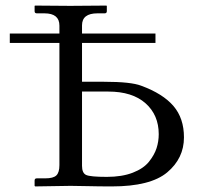

<svg xmlns="http://www.w3.org/2000/svg" viewBox="-20 -666 725 688"><path d="M273.9 -337.9V-71.8Q273.9 -45.9 288.6 -39.1Q303.2 -32.2 362.8 -32.2Q417 -32.2 455.6 -47.1Q494.1 -62 513.7 -86.4Q533.2 -110.8 541 -135Q548.8 -159.2 548.8 -185.1Q548.8 -253.9 501.5 -295.9Q454.1 -337.9 368.2 -337.9ZM273.9 -512.2V-373H353Q449.2 -373 485.8 -358.9Q564 -330.1 601.6 -286.1Q639.2 -242.2 639.2 -173.8Q639.2 -98.6 579.1 -48.3Q519 2 380.9 2Q333 2 295.4 1Q257.8 0 232.9 0L106 2L104 0V-19Q104 -26.9 111.8 -26.9H142.1Q170.9 -26.9 181.9 -37.4Q192.9 -47.9 192.9 -74.2V-512.2H15.1V-545.9H192.9V-574.2Q192.9 -618.2 139.2 -618.2H111.8Q104 -618.2 104 -626V-645L106 -646Q192.9 -645 231.9 -645L360.8 -646L362.8 -645V-626Q362.8 -618.2 355 -618.2H329.1Q273.9 -618.2 273.9 -575.2V-545.9H537.1V-512.2Z"/></svg>

Font: Linux Libertine Display
Style: Regular
Weight: 400
Designer: Philipp H. Poll
Foundry: Philipp H. Poll
Version: Version 5.0.9